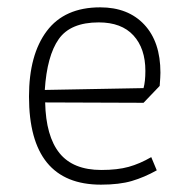

<svg xmlns="http://www.w3.org/2000/svg" viewBox="-20 -494 506 523"><path d="M59 -231Q59 -345 107.5 -409.5Q156 -474 253 -474Q329 -474 373 -427Q417 -380 417 -296Q417 -286 415 -260L371 -214L103 -215Q105 -123 142 -77Q179 -31 256 -31Q300 -31 330.5 -39.5Q361 -48 392 -66L407 -30Q373 -11 339 -1Q305 9 255 9Q59 9 59 -231ZM371 -254Q376 -272 376 -301Q376 -362 343.5 -397.5Q311 -433 249 -433Q172 -433 140 -387.5Q108 -342 102 -249Z"/></svg>

Font: Athiti Light
Style: Regular
Weight: 300
Designer: CadsonDemak Team
Foundry: CadsonDemak
Version: Version 1.033